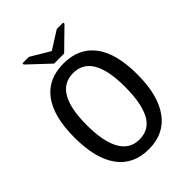

<svg xmlns="http://www.w3.org/2000/svg" viewBox="-238 -949 1076 1076"><g transform="rotate(-45 300.0 -411.0)"><path d="M549.8 -332.5Q549.8 -168 485.1 -79.1Q420.4 9.8 299.3 9.8Q177.7 9.8 113.8 -77.6Q49.8 -165 49.8 -332.5Q49.8 -497.1 113.3 -583Q176.8 -668.9 300.3 -668.9Q420.9 -668.9 485.4 -584.2Q549.8 -499.5 549.8 -332.5ZM451.7 -332.5Q451.7 -592.8 300.3 -592.8Q147.9 -592.8 147.9 -332.5Q147.9 -200.7 186.5 -133.3Q225.1 -65.9 299.8 -65.9Q379.4 -65.9 415.5 -134.3Q451.7 -202.6 451.7 -332.5ZM342.3 -705.6H262.2L138.2 -822.3V-832H189L302.2 -764.6H303.2L410.2 -832H461.4V-822.3Z"/></g></svg>

Font: Liberation Mono
Style: Regular
Weight: 400
Monospace: yes
Designer: Steve Matteson
Foundry: Ascender Corporation
Version: Version 2.1.5